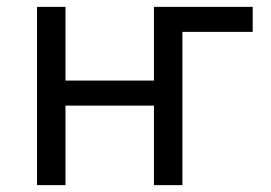

<svg xmlns="http://www.w3.org/2000/svg" viewBox="-20 -540 790 560"><path d="M88 0V-520H171V-305H429V-520H717V-447H512V0H429V-232H171V0Z"/></svg>

Font: Iosevka Aile
Style: Regular
Weight: 400
Designer: Belleve Invis
Foundry: Belleve Invis
Version: Version 28.0.1; ttfautohint (v1.8.4)